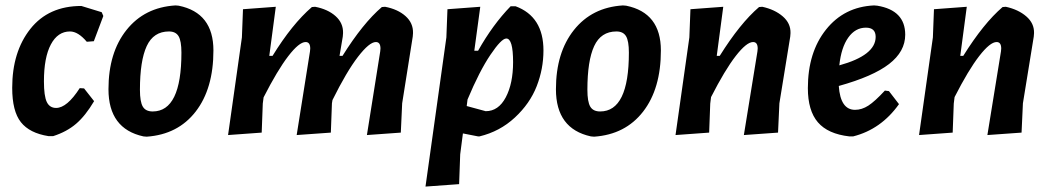

<svg xmlns="http://www.w3.org/2000/svg" viewBox="-20 -494 3872 708"><path d="M280 -472 355 -449 361 -435 326 -342 300 -340Q268 -378 238 -378Q193 -378 167.5 -330Q142 -282 142 -194Q142 -140 152.5 -118Q163 -96 187 -96Q227 -96 274 -169L290 -168L327 -121Q295 -67 260.5 -37.5Q226 -8 176 8H159Q89 -3 57 -43.5Q25 -84 25 -170Q25 -303 92 -387.5Q159 -472 280 -472Z M627 -474 639 -473Q767 -447 767 -308Q767 -167 701.5 -82.5Q636 2 521 10L509 9Q380 -19 380 -165Q380 -300 446.5 -383.5Q513 -467 627 -474ZM603 -378Q546 -378 521 -324Q496 -270 496 -163Q496 -119 506.5 -101Q517 -83 543 -83Q649 -83 649 -300Q649 -343 638.5 -360.5Q628 -378 603 -378Z M997 -469 973 -288H985Q1057 -405 1130 -468L1142 -469Q1189 -460 1217.5 -434.5Q1246 -409 1245 -372L1244 -359L1232 -288H1243Q1318 -408 1388 -468L1400 -469Q1447 -460 1475.5 -434.5Q1504 -409 1503 -372L1502 -359L1463 -113L1458 -5L1333 4L1382 -304L1383 -315Q1383 -339 1366 -339Q1342 -339 1300 -284.5Q1258 -230 1206 -125L1204 -113L1200 -5L1074 4L1123 -304L1124 -315Q1124 -339 1107 -339Q1083 -339 1043 -287Q1003 -235 952 -135L949 -112L945 -5L821 4L872 -356L876 -460Z M1751 -469 1729 -307H1743Q1797 -403 1863 -471H1881Q1984 -433 1984 -308Q1984 -240 1959 -176Q1934 -112 1878.5 -60.5Q1823 -9 1748 9H1743L1687 -2L1677 75L1673 185L1549 194L1626 -356L1630 -460ZM1847 -352Q1829 -352 1788.5 -292Q1748 -232 1704 -127L1701 -103L1771 -84Q1818 -84 1845 -135Q1872 -186 1872 -265Q1872 -352 1847 -352Z M2277 -474 2289 -473Q2417 -447 2417 -308Q2417 -167 2351.5 -82.5Q2286 2 2171 10L2159 9Q2030 -19 2030 -165Q2030 -300 2096.5 -383.5Q2163 -467 2277 -474ZM2253 -378Q2196 -378 2171 -324Q2146 -270 2146 -163Q2146 -119 2156.5 -101Q2167 -83 2193 -83Q2299 -83 2299 -300Q2299 -343 2288.5 -360.5Q2278 -378 2253 -378Z M2471 4 2522 -356 2526 -460 2647 -469 2623 -288H2634Q2709 -408 2779 -468L2791 -469Q2837 -459 2866.5 -433.5Q2896 -408 2895 -372L2894 -359L2854 -113L2849 -5L2723 4L2773 -304L2774 -315Q2774 -339 2757 -339Q2733 -339 2693 -287.5Q2653 -236 2602 -136L2599 -112L2595 -5Z M3295 -110Q3229 -17 3126 9H3112Q3033 0 2996 -43Q2959 -86 2959 -169Q2959 -301 3026 -385Q3093 -469 3203 -474L3215 -473Q3318 -456 3318 -366Q3318 -304 3258.5 -258Q3199 -212 3073 -177Q3079 -89 3133 -89Q3158 -89 3182 -104.5Q3206 -120 3243 -160L3258 -158ZM3173 -392Q3134 -392 3108 -355.5Q3082 -319 3075 -253Q3209 -290 3209 -358Q3209 -392 3173 -392Z M3369 4 3420 -356 3424 -460 3545 -469 3521 -288H3532Q3607 -408 3677 -468L3689 -469Q3735 -459 3764.5 -433.5Q3794 -408 3793 -372L3792 -359L3752 -113L3747 -5L3621 4L3671 -304L3672 -315Q3672 -339 3655 -339Q3631 -339 3591 -287.5Q3551 -236 3500 -136L3497 -112L3493 -5Z"/></svg>

Font: Alegreya Sans SC
Style: Bold Italic
Weight: 700
Italic angle: -7°
Designer: Juan Pablo del Peral
Foundry: Huerta Tipografica
Version: Version 2.007